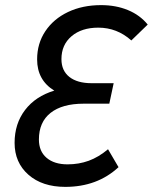

<svg xmlns="http://www.w3.org/2000/svg" viewBox="-20 -720 597 750"><path d="M443 -67Q360 10 235 10Q145 10 91 -37.5Q37 -85 37 -162Q37 -237 78 -290.5Q119 -344 192 -366Q125 -407 125 -488Q125 -550 157 -598Q189 -646 245.5 -673Q302 -700 375 -700Q433 -700 480 -680.5Q527 -661 557 -624L493 -562Q437 -612 364 -612Q299 -612 259.5 -578.5Q220 -545 220 -489Q220 -444 251 -419.5Q282 -395 338 -395H424L407 -315H307Q223 -315 177.5 -279Q132 -243 132 -175Q132 -129 162 -103.5Q192 -78 244 -78Q288 -78 326.5 -92Q365 -106 402 -137Z"/></svg>

Font: Radio Canada Condensed
Style: Italic
Weight: 400
Width: 3
Italic angle: -12°
Designer: Charles Daoud, Etienne Aubert Bonn, Alexandre Saumier Demers, Jacques Le Bailly
Foundry: Radio-Canada
Version: Version 2.104; ttfautohint (v1.8.4.7-5d5b);gftools[0.9.28.de